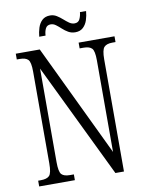

<svg xmlns="http://www.w3.org/2000/svg" viewBox="-95 -949 777 1017"><g transform="rotate(-10 293.0 -441.0)"><path d="M32 0V-31H46Q79 -31 92.5 -45Q106 -59 106 -111V-605Q106 -656 92.5 -669.5Q79 -683 48 -683H32V-714H161L449 -112V-605Q449 -655 436 -669Q423 -683 391 -683H370V-714H563V-683H546Q515 -683 501.5 -668.5Q488 -654 488 -603V0H442L145 -614V-111Q145 -59 158 -45Q171 -31 203 -31H224V0ZM363 -771Q342 -771 325.5 -780.5Q309 -790 295 -803Q281 -816 268 -825.5Q255 -835 241 -835Q221 -835 213 -819Q205 -803 204 -781H170Q172 -805 179.5 -828.5Q187 -852 203 -867Q219 -882 246 -882Q265 -882 281 -872Q297 -862 311 -849.5Q325 -837 338.5 -827.5Q352 -818 367 -818Q387 -818 395 -834.5Q403 -851 405 -872H438Q436 -847 428.5 -824Q421 -801 405 -786Q389 -771 363 -771Z"/></g></svg>

Font: Noto Serif Tamil ExtraCondensed Light
Style: Regular
Weight: 300
Width: 2
Designer: Indian Type Foundry, Tom Grace, and the Monotype Design Team
Foundry: Monotype Imaging Inc.
Version: Version 2.004; ttfautohint (v1.8.4.7-5d5b)